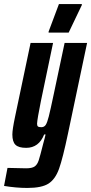

<svg xmlns="http://www.w3.org/2000/svg" viewBox="-61 -722 450 948"><path d="M-41 196 -24 107 68 109Q97 109 110 100Q123 91 130 70Q137 49 153 -15Q161 -43 164 -58H157Q131 8 68 8Q31 8 15.5 -7Q0 -22 0 -58Q0 -82 13 -144L90 -510H201L141 -223Q123 -134 122 -111Q122 -101 126.5 -97.5Q131 -94 143 -94Q157 -94 164.5 -105Q172 -116 180 -147.5Q188 -179 205 -260L258 -510H369L275 -64Q249 60 230.5 111.5Q212 163 178.5 184.5Q145 206 74 206Q19 206 -41 196ZM179 -561V-566L230 -702H343V-697L278 -561Z"/></svg>

Font: Saira Ultra Condensed ExtraBold
Style: Italic
Weight: 800
Width: 1
Italic angle: -12°
Designer: Hector Gatti with collaboration of the Omnibus-Type team
Foundry: Omnibus-Type
Version: Version 1.001; ttfautohint (v1.8)